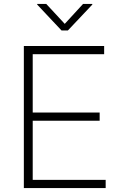

<svg xmlns="http://www.w3.org/2000/svg" viewBox="-20 -963 627 983"><path d="M102.1 0V-727.5H513.2V-685.5H147.5V-386.7H490.2V-344.7H147.5V-42H521V0ZM216.8 -942.9 311.5 -840.8 405.3 -942.9H452.6V-939.5L327.6 -807.1H294.9L170.4 -939.5V-942.9Z"/></svg>

Font: Inter 16pt ExtraLight
Style: Regular
Weight: 250
Version: Version 4.001;git-66647c0bb